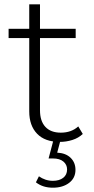

<svg xmlns="http://www.w3.org/2000/svg" viewBox="-20 -656 438 893"><path d="M258 4Q189 4 152.5 -34Q116 -72 116 -138V-636H166V-143Q166 -93 191 -66Q216 -39 263 -39Q312 -39 344 -68L365 -33Q345 -14 316.5 -5Q288 4 258 4ZM20 -479V-522H332V-479ZM226 217Q203 217 183.5 211Q164 205 147 192L161 164Q175 174 191.5 179.5Q208 185 226 185Q256 185 274 171Q292 157 292 132Q292 110 275 95.5Q258 81 226 81H206L229 -6H262L246 54Q286 56 308.5 78Q331 100 331 134Q331 172 301.5 194.5Q272 217 226 217Z"/></svg>

Font: MOST Montserrat Light
Style: Regular
Weight: 300
Designer: Julieta Ulanovsky
Foundry: Julieta Ulanovsky
Version: Version 8.000;March 11, 2024;FontCreator 15.0.0.2926 64-bit